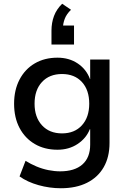

<svg xmlns="http://www.w3.org/2000/svg" viewBox="-20 -813 686 1022"><path d="M304 189Q244 189 185 172.5Q126 156 84 126L116 43Q143 60 174 73Q205 86 237.5 92.5Q270 99 300 99Q377 99 418.5 62.5Q460 26 460 -43V-125H458Q439 -77 393 -46.5Q347 -16 286 -16Q217 -16 165 -46.5Q113 -77 84 -132Q55 -187 55 -261Q55 -334 84 -389.5Q113 -445 165 -475.5Q217 -506 286 -506Q348 -506 394 -475Q440 -444 459 -392H460V-496H563V-52Q563 23 532 77Q501 131 443 160Q385 189 304 189ZM310 -103Q377 -103 416 -146Q455 -189 455 -261Q455 -334 416 -376.5Q377 -419 310 -419Q243 -419 203.5 -376.5Q164 -334 164 -261Q164 -189 203.5 -146Q243 -103 310 -103ZM254 -576V-650Q254 -692 267.5 -728Q281 -764 311 -793L358 -761Q334 -738 324.5 -712.5Q315 -687 315 -663L292 -677H374V-576Z"/></svg>

Font: Nunito Sans 8pt SemiBold
Style: Regular
Weight: 600
Version: Version 3.101;gftools[0.9.27]